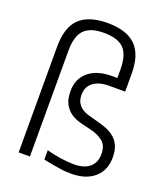

<svg xmlns="http://www.w3.org/2000/svg" viewBox="-149 -912 884 1024"><g transform="rotate(20 293.5 -400.0)"><path d="M74 -600Q74 -711 126.5 -761Q179 -811 285 -811Q392 -811 444.5 -760.5Q497 -710 497 -600V-499H407Q348 -499 316 -474Q284 -449 284 -404Q284 -377 293.5 -360Q303 -343 319.5 -331.5Q336 -320 358 -313.5Q380 -307 404 -301Q437 -293 464.5 -282Q492 -271 512.5 -253.5Q533 -236 544 -210Q555 -184 555 -145Q555 -73 507 -31Q459 11 376 11Q360 11 344 10Q328 9 309 6Q290 3 267 -1Q244 -5 216 -11V-64Q302 -41 373 -41Q430 -41 461 -67.5Q492 -94 492 -142Q492 -191 463 -214Q434 -237 384 -248Q356 -254 327 -262Q298 -270 275 -286Q252 -302 237 -329.5Q222 -357 222 -403Q222 -472 270 -512.5Q318 -553 402 -553H433V-600Q433 -684 398 -719.5Q363 -755 285 -755Q208 -755 173 -719.5Q138 -684 138 -600V0H74Z"/></g></svg>

Font: Encode Sans Narrow
Style: Light
Weight: 300
Designer: Pablo Impallari, Andres Torresi
Foundry: Pablo Impallari, Andres Torresi
Version: Version 1.000; ttfautohint (v1.00) -l 8 -r 50 -G 200 -x 14 -